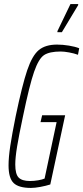

<svg xmlns="http://www.w3.org/2000/svg" viewBox="-20 -915 409 943"><path d="M22 -103Q22 -142 30.5 -198.5Q39 -255 57 -344Q89 -497 113.5 -569.5Q138 -642 170.5 -669Q203 -696 260 -696Q288 -696 318.5 -691Q349 -686 369 -678L363 -646Q344 -653 319.5 -657.5Q295 -662 278 -662Q223 -662 196.5 -644.5Q170 -627 147.5 -562.5Q125 -498 93 -344Q73 -250 64 -195.5Q55 -141 55 -107Q55 -60 71.5 -43Q88 -26 127 -26Q147 -26 167.5 -29.5Q188 -33 199 -38L258 -315H179L187 -349H300L227 -9Q205 -2 178 3Q151 8 132 8Q72 8 47 -16Q22 -40 22 -103ZM262 -757V-762L326 -895H364V-890L284 -757Z"/></svg>

Font: Saira Ultra Condensed Thin
Style: Italic
Weight: 100
Width: 1
Italic angle: -12°
Designer: Hector Gatti with collaboration of the Omnibus-Type team
Foundry: Omnibus-Type
Version: Version 1.001; ttfautohint (v1.8)